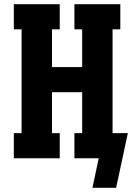

<svg xmlns="http://www.w3.org/2000/svg" viewBox="-20 -755 640 916"><path d="M421 141 451 0H335V-120H372V-315H228V-120H265V0H46V-120H83V-615H46V-735H265V-615H228V-435H372V-615H335V-735H554V-615H517V-120H590L534 141Z"/></svg>

Font: Iosevka Slab Heavy Extended
Style: Regular
Weight: 900
Width: 7
Monospace: yes
Designer: Belleve Invis
Foundry: Belleve Invis
Version: Version 11.1.0; ttfautohint (v1.8.3)